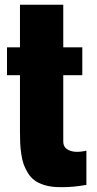

<svg xmlns="http://www.w3.org/2000/svg" viewBox="-20 -776 407 803"><path d="M216.3 6.3Q187 4.9 163.6 -2.7Q140.1 -10.3 124.3 -22Q108.4 -33.7 97.2 -51.8Q85.9 -69.8 79.3 -87.9Q72.8 -106 69.1 -130.9Q65.4 -155.8 64.5 -176.5Q63.5 -197.3 63.5 -225.1V-461.4H9.3V-578.1H63.5V-756.3H244.6V-578.1H324.2V-461.4H244.6V-184.1Q244.6 -163.1 259.3 -152.8Q273.9 -142.6 295.9 -141.1Q306.2 -140.6 317.4 -141.8Q328.6 -143.1 334.5 -144.3Q340.3 -145.5 341.3 -146V-2.9Q289.6 6.8 240.2 6.8Q228 6.8 216.3 6.3Z"/></svg>

Font: Oswald
Style: Heavy
Weight: 800
Designer: Vernon Adams
Foundry: Vernon Adams
Version: 3.0; ttfautohint (v0.95) -l 8 -r 50 -G 200 -x 0 -w "G" -W -c